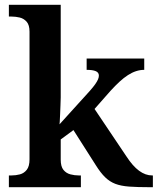

<svg xmlns="http://www.w3.org/2000/svg" viewBox="-20 -780 657 800"><path d="M17 0V-49H28Q46 -49 63 -53.5Q80 -58 91.5 -72.5Q103 -87 103 -116V-648Q103 -676 91 -689.5Q79 -703 62 -707Q45 -711 28 -711H17V-760H233V-374Q233 -361 232 -342Q231 -323 230.5 -304.5Q230 -286 229 -274Q228 -262 228 -262L354 -401Q369 -418 377 -429.5Q385 -441 388.5 -449.5Q392 -458 392 -465Q392 -478 379 -483.5Q366 -489 341 -489V-536H581V-489Q564 -489 547 -483.5Q530 -478 513 -467Q496 -456 478 -439.5Q460 -423 440 -401L374 -326L507 -128Q533 -88 559.5 -68.5Q586 -49 614 -49H617V0H603Q553 0 518.5 -2.5Q484 -5 460.5 -14Q437 -23 418 -41.5Q399 -60 379 -92L286 -238L233 -199V-115Q233 -86 244.5 -72Q256 -58 273.5 -53.5Q291 -49 308 -49H317V0Z"/></svg>

Font: Noto Serif Bengali SemiBold
Style: Regular
Weight: 600
Version: Version 2.003